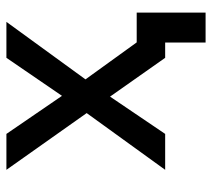

<svg xmlns="http://www.w3.org/2000/svg" viewBox="-52 -506 689 626"><g transform="rotate(-90 293.0 -193.5)"><path d="M466.8 131.8V0H417L290.5 -179.7L168.9 0H51.8L236.8 -255.9L51.8 -517.6H168.9L293 -336.4L417 -517.6H534.2L346.7 -259.8L467.3 -92.8H564.5V131.8Z"/></g></svg>

Font: CaskaydiaMono NF
Style: Regular
Weight: 400
Designer: Aaron Bell
Foundry: Saja Typeworks
Version: Version 2111.001; ttfautohint (v1.8.4);Nerd Fonts 3.1.1